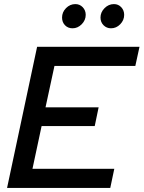

<svg xmlns="http://www.w3.org/2000/svg" viewBox="-20 -932 712 952"><path d="M15 0 164 -700H671.7L651 -605H250L205.7 -399.7H469L449.7 -307H186.3L141 -95H546.7L526.7 0ZM339.7 -791.7Q317 -791.7 302.3 -806.8Q287.7 -822 287.7 -845Q287.7 -871.7 307.3 -891.7Q327 -911.7 353.7 -911.7Q375.3 -911.7 390.2 -896.2Q405 -880.7 405 -858.3Q405 -832 385.2 -811.8Q365.3 -791.7 339.7 -791.7ZM530.3 -791.7Q508.7 -791.7 493.5 -806.8Q478.3 -822 478.3 -845Q478.3 -871.3 498.3 -891.5Q518.3 -911.7 545 -911.7Q566.7 -911.7 581.2 -896.2Q595.7 -880.7 595.7 -858.3Q595.7 -832 576.2 -811.8Q556.7 -791.7 530.3 -791.7Z"/></svg>

Font: Red Hat Display VF
Style: Italic
Weight: 300
Italic angle: -12°
Designer: Pentagram, MCKL
Foundry: Pentagram, MCKL
Version: Version 1.010